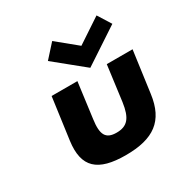

<svg xmlns="http://www.w3.org/2000/svg" viewBox="-115 -543 621 645"><g transform="rotate(-30 195.5 -220.0)"><path d="M177 -289H77L55 -128C42 -31 86 8 194 8C302 8 356 -31 369 -128L391 -289H291L273 -152C265 -95 247 -73 205 -73C163 -73 151 -95 159 -152ZM375 -397 343 -448 248 -385 171 -448 125 -397 237 -306Z"/></g></svg>

Font: Hussar Tani
Style: Kurs
Weight: 700
Foundry: Cannot Into Space Fonts
Version: Version 0.92